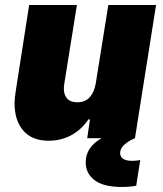

<svg xmlns="http://www.w3.org/2000/svg" viewBox="-20 -550 649 764"><path d="M506 90Q520 90 538 87L522 189Q496 194 464 194Q392 194 356.5 167Q321 140 321 96Q321 36 384 0H327L338 -75H332Q304 -34 263.5 -12Q223 10 173 10Q108 10 73 -30Q38 -70 38 -139Q38 -160 43 -190L96 -530H286L236 -218Q234 -204 234 -198Q234 -172 247.5 -157.5Q261 -143 287 -143Q319 -143 337 -163Q355 -183 361 -218L411 -530H601L517 0Q492 10 475 25.5Q458 41 458 59Q458 73 469.5 81.5Q481 90 506 90Z"/></svg>

Font: Be Vietnam Black
Style: Italic
Weight: 900
Italic angle: -9°
Designer: Lam Bao; Tony Le; Vietanh Nguyen
Foundry: Yellow Type Foundry
Version: Version 5.000